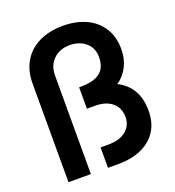

<svg xmlns="http://www.w3.org/2000/svg" viewBox="-130 -815 838 918"><g transform="rotate(-20 289.0 -356.0)"><path d="M62 0V-501Q62 -568 91 -615.5Q120 -663 172 -687.5Q224 -712 292 -712Q358 -712 409 -688.5Q460 -665 488.5 -620Q517 -575 517 -512Q517 -463 497.5 -424.5Q478 -386 442 -361Q490 -337 514.5 -294.5Q539 -252 539 -191Q539 -130 511.5 -87.5Q484 -45 434 -22.5Q384 0 315 0H263V-104H305Q361 -104 393 -130.5Q425 -157 425 -199Q425 -247 393 -273.5Q361 -300 307 -300H265V-409H273Q321 -409 350 -421.5Q379 -434 391.5 -457Q404 -480 404 -513Q404 -559 372 -586.5Q340 -614 291 -614Q240 -614 208 -583Q176 -552 176 -501V0Z"/></g></svg>

Font: Figtree Light SemiBold
Style: Regular
Weight: 600
Version: Version 2.002